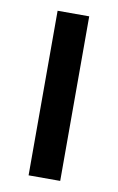

<svg xmlns="http://www.w3.org/2000/svg" viewBox="-69 -584 383 625"><g transform="rotate(10 123.0 -272.0)"><path d="M70.5 0V-544H175V0Z"/></g></svg>

Font: Encode Sans Md
Style: Regular
Weight: 500
Designer: Multiple Designers
Foundry: Impallari Type
Version: Version 3.002; ttfautohint (v1.8.3) -l 8 -r 50 -G 200 -x 14 